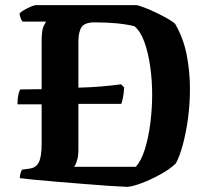

<svg xmlns="http://www.w3.org/2000/svg" viewBox="-20 -726 822 747"><path d="M475 1Q448 0 402.5 -3Q357 -6 304 -10.5Q251 -15 200 -19Q149 -23 110.5 -27Q72 -31 57 -33Q57 -43 60 -52.5Q63 -62 66 -66L95 -70Q120 -73 131 -94.5Q142 -116 142 -168V-320H136H48Q48 -342 51.5 -357.5Q55 -373 59 -378L136 -379H142V-565Q142 -610 150 -625Q158 -640 159 -642H68Q64 -646 60.5 -655Q57 -664 56 -673Q61 -680 73.5 -687Q86 -694 98.5 -699.5Q111 -705 118 -706H512Q522 -704 543 -696Q564 -688 588 -676.5Q612 -665 632 -653.5Q652 -642 661 -634Q694 -577 706.5 -512Q719 -447 719 -381Q719 -319 711 -262Q703 -205 690.5 -160Q678 -115 664 -90Q641 -68 604 -47.5Q567 -27 531 -13.5Q495 0 475 1ZM268 -77H508Q530 -101 544 -146.5Q558 -192 565 -248Q572 -304 572 -359Q572 -413 564.5 -466.5Q557 -520 542 -562Q527 -604 503 -624Q442 -639 348 -639Q310 -639 297.5 -620.5Q285 -602 285 -563V-385Q331 -386 372.5 -389.5Q414 -393 451 -398L463 -386Q462 -364 458.5 -347Q455 -330 452 -322H285V-142Q285 -119 279.5 -101Q274 -83 268 -77Z"/></svg>

Font: Texturina
Style: Bold
Weight: 700
Designer: Guillermo Torres Carreño
Foundry: Omnibus-Type
Version: Version 1.002; ttfautohint (v1.8.3)